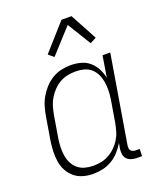

<svg xmlns="http://www.w3.org/2000/svg" viewBox="-140 -839 781 936"><g transform="rotate(-20 250.0 -371.5)"><path d="M182 8Q155 8 130 1Q105 -6 85.5 -22Q66 -38 54 -60.5Q42 -83 38 -108.5Q34 -134 35 -161Q36 -188 40 -215L60 -335Q64 -359 71 -383Q78 -407 91 -429.5Q104 -452 122 -471.5Q140 -491 162 -504Q184 -517 208.5 -522.5Q233 -528 257 -528Q285 -528 310.5 -521Q336 -514 355 -497.5Q374 -481 386 -458Q398 -435 403 -410L421 -520H461L385 -64Q384 -57 385 -50Q386 -43 390.5 -38Q395 -33 402 -31Q409 -29 416 -29H435L434 8H409Q394 8 380 4Q366 0 356.5 -10Q347 -20 345 -34.5Q343 -49 345 -64L350 -91Q337 -69 319 -49Q301 -29 278.5 -16Q256 -3 231 2.5Q206 8 182 8ZM196 -29Q216 -29 236.5 -33Q257 -37 276 -47.5Q295 -58 311 -73.5Q327 -89 338.5 -107.5Q350 -126 356 -146.5Q362 -167 366 -187L386 -307Q389 -329 389.5 -351Q390 -373 386.5 -394Q383 -415 374 -434Q365 -453 349.5 -466.5Q334 -480 313 -485.5Q292 -491 270 -491Q250 -491 229 -487Q208 -483 188.5 -472Q169 -461 153.5 -445Q138 -429 126.5 -410Q115 -391 109 -370.5Q103 -350 99 -329L79 -209Q76 -188 75.5 -166Q75 -144 78.5 -123Q82 -102 91.5 -84Q101 -66 116.5 -53Q132 -40 153 -34.5Q174 -29 196 -29ZM198 -592 171 -615 292 -751H344L419 -612L387 -595L312 -717Z"/></g></svg>

Font: Iosevka Term Curly Extralight
Style: Italic
Weight: 200
Italic angle: -9°
Designer: Belleve Invis
Foundry: Belleve Invis
Version: Version 32.3.0